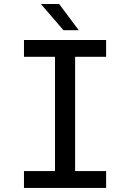

<svg xmlns="http://www.w3.org/2000/svg" viewBox="-20 -926 642 946"><path d="M367.7 -777.3 271.5 -906.2H181.6L292.5 -777.3ZM502.9 0V-83H350.1V-646H502.9V-729H98.1V-646H251V-83H98.1V0Z"/></svg>

Font: Hack Dev
Style: Regular
Weight: 400
Designer: Christopher Simpkins
Foundry: Christopher Simpkins
Version: Version 2.0315